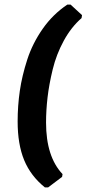

<svg xmlns="http://www.w3.org/2000/svg" viewBox="-20 -680 378 838"><path d="M288 -660 338 -614 336 -601Q291 -562 258.5 -502.5Q226 -443 210 -377Q194 -311 187.5 -254.5Q181 -198 181 -145Q181 4 253 80L251 92L190 138H176Q114 88 85.5 19Q57 -50 57 -150Q57 -218 66.5 -283.5Q76 -349 99 -420Q122 -491 166.5 -554.5Q211 -618 274 -660Z"/></svg>

Font: Alegreya Sans ExtraBold
Style: Italic
Weight: 800
Italic angle: -7°
Designer: Juan Pablo del Peral
Foundry: Huerta Tipografica
Version: Version 2.007